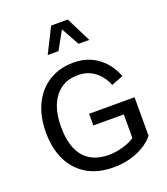

<svg xmlns="http://www.w3.org/2000/svg" viewBox="-169 -1071 1036 1192"><g transform="rotate(-20 349.5 -475.0)"><path d="M502.4 -790H431.2L365.2 -909.7L298.8 -790H227.5L310.1 -954.6H419.9ZM344.2 -359.4H644.5V-104.5Q601.6 -53.2 530.8 -23.9Q460 5.4 373.5 5.4Q273.4 5.4 201.7 -36.6Q129.9 -78.6 91.3 -156.2Q52.7 -233.9 52.7 -341.3Q52.7 -447.3 90.6 -525.9Q128.4 -604.5 197.8 -647.9Q267.1 -691.4 360.4 -691.4Q452.6 -691.4 519.3 -642.6Q585.9 -593.8 618.7 -508.8L540.5 -478.5Q517.1 -538.1 470.5 -573.5Q423.8 -608.9 359.4 -608.9Q262.7 -608.9 207.8 -538.3Q152.8 -467.8 152.8 -341.3Q152.8 -210.9 209.2 -144Q265.6 -77.1 375 -77.1Q405.3 -77.1 438.2 -84Q471.2 -90.8 499.8 -102.1Q528.3 -113.3 545.4 -126V-282.2H344.2Z"/></g></svg>

Font: Estedad-FD Medium
Style: Regular
Weight: 500
Designer: Amin Abedi
Version: Version 7.3